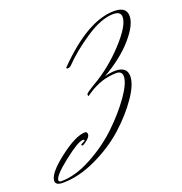

<svg xmlns="http://www.w3.org/2000/svg" viewBox="-179 -631 712 751"><g transform="rotate(-20 177.0 -255.5)"><path d="M254 -309Q279 -316 299 -316Q348 -316 348 -276Q348 -242 313 -191Q278 -140 224.5 -91.5Q171 -43 98 -8.5Q25 26 -42 26Q-72 26 -72 8Q-72 -23 -2.5 -76.5Q67 -130 106 -130Q115 -130 115 -119Q115 -109 100 -97Q85 -85 80 -85Q76 -85 76 -89Q76 -91 85 -95Q94 -99 94 -102Q94 -105 87 -105Q68 -105 6 -56.5Q-56 -8 -56 11Q-56 18 -45 18Q13 18 81.5 -19Q150 -56 202 -106Q254 -156 289 -206Q324 -256 324 -284Q324 -306 300 -306Q284 -306 267.5 -303Q251 -300 240 -296.5Q229 -293 216 -287Q203 -281 197 -277.5Q191 -274 182 -268L173 -262Q170 -259 168 -259Q166 -259 166 -266Q166 -269 176 -276Q186 -283 196 -289L206 -295Q277 -336 338 -402Q399 -468 399 -504Q399 -527 368 -527Q318 -527 252 -483Q186 -439 143 -394Q137 -388 128 -388Q124 -388 124 -391Q124 -393 125 -394Q265 -537 375 -537Q426 -537 426 -498Q426 -461 379.5 -407.5Q333 -354 254 -309Z"/></g></svg>

Font: Herr Von Muellerhoff
Style: Regular
Weight: 400
Designer: Alejandro Paul
Foundry: Alejandro Paul
Version: Version 1.000